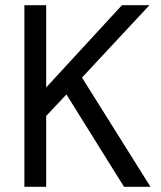

<svg xmlns="http://www.w3.org/2000/svg" viewBox="-20 -720 622 740"><path d="M158 0V-273L236 -356L458 0H560L296 -421L556 -700H450L158 -383V-700H74V0Z"/></svg>

Font: Rootstock Sans Body
Style: Regular
Weight: 400
Designer: Colophon Foundry, Jonny Pinhorn
Foundry: Colophon Foundry
Version: Version 1.200;FEAKit 1.0